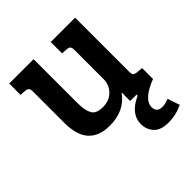

<svg xmlns="http://www.w3.org/2000/svg" viewBox="-195 -635 981 981"><g transform="rotate(-45 295.5 -144.5)"><path d="M563 -79V0Q456 41 456 97Q456 135 497 135Q519 135 544 124L566 190Q516 214 461.5 214Q407 214 381.5 186.5Q356 159 356 120Q356 45 447 5V-3H401V-65Q346 13 239 13Q84 13 84 -160V-391Q84 -418 59 -419L27 -421V-503H203V-186Q203 -133 218 -106Q233 -79 280 -79Q327 -79 355.5 -108Q384 -137 384 -178V-389Q384 -405 378.5 -411.5Q373 -418 359 -419L327 -421V-503H503V-111Q503 -95 508 -89.5Q513 -84 528 -82Z"/></g></svg>

Font: Bree Serif
Style: Regular
Weight: 400
Designer: Veronika Burian, Jos Scaglione
Foundry: TypeTogether
Version: Version 1.002